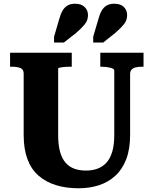

<svg xmlns="http://www.w3.org/2000/svg" viewBox="-20 -993 824 1030"><path d="M292 -269Q292 -216 302 -179.5Q312 -143 331.5 -120.5Q351 -98 378.5 -88Q406 -78 442 -78Q476 -78 504 -88.5Q532 -99 552 -121.5Q572 -144 582.5 -180.5Q593 -217 593 -269V-615Q593 -620 587.5 -623.5Q582 -627 572 -629.5Q562 -632 550.5 -633.5Q539 -635 528 -635H518V-710H750V-635H740Q722 -635 708 -631.5Q694 -628 686 -619.5Q678 -611 678 -595V-269Q678 -193 657 -138.5Q636 -84 598 -49.5Q560 -15 510 1Q460 17 401 17Q335 17 281 0.5Q227 -16 187.5 -50Q148 -84 127.5 -138.5Q107 -193 107 -269V-599Q107 -621 89.5 -628Q72 -635 45 -635H34V-710H365V-635H355Q345 -635 333.5 -634.5Q322 -634 313 -632.5Q304 -631 298 -629.5Q292 -628 292 -625ZM297 -888Q304 -915 314.5 -934Q325 -953 341.5 -963Q358 -973 383 -973Q416 -973 434 -955.5Q452 -938 452 -912Q452 -884 435 -863Q418 -842 388 -816L323 -765H270V-796ZM507 -888Q514 -915 524.5 -934Q535 -953 551.5 -963Q568 -973 593 -973Q627 -973 644.5 -955.5Q662 -938 662 -912Q662 -884 645 -863Q628 -842 598 -816L534 -765H480V-796Z"/></svg>

Font: Roboto Serif
Style: Bold
Weight: 700
Designer: Greg Gazdowicz
Foundry: Commercial Type
Version: Version 1.008